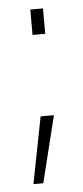

<svg xmlns="http://www.w3.org/2000/svg" viewBox="-45 -452 260 603"><g transform="rotate(-5 85.0 -150.5)"><path d="M77 -87H119L67 123H36ZM74 -424H114V-344H74Z"/></g></svg>

Font: Panefresco 1wt
Style: Regular
Weight: 250
Version: Version 1.000